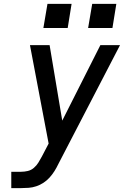

<svg xmlns="http://www.w3.org/2000/svg" viewBox="-20 -967 640 987"><path d="M38 0V-84H89Q105 -84 122.5 -88Q140 -92 154 -104Q168 -116 177.5 -131.5Q187 -147 195 -162L230 -229L134 -735H235L300 -347L496 -735H597L280 -124Q271 -105 260 -87.5Q249 -70 235 -54.5Q221 -39 203.5 -27.5Q186 -16 166.5 -9.5Q147 -3 127.5 -1.5Q108 0 89 0ZM433 -823 454 -947H578L558 -823ZM203 -823 224 -947H348L328 -823Z"/></svg>

Font: Iosevka SS04 Md Ex Obl
Style: Regular
Weight: 500
Width: 7
Italic angle: -9°
Monospace: yes
Designer: Belleve Invis
Foundry: Belleve Invis
Version: Version 19.0.0; ttfautohint (v1.8.4)